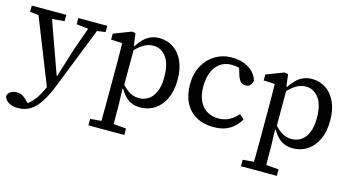

<svg xmlns="http://www.w3.org/2000/svg" viewBox="-81 -819 2503 1376"><g transform="rotate(15 1170.0 -130.5)"><path d="M108 243Q77 243 54.5 234.5Q32 226 19 211Q6 196 4 180Q9 160 27 148Q45 136 70 136Q95 136 113 145.5Q131 155 150 175L178 203L148 212L153 201Q181 182 203 157Q225 132 242.5 100Q260 68 276 31L292 -9L308 -13L388 -270L467 -492H534L338 4Q306 87 272.5 140Q239 193 199 218Q159 243 108 243ZM278 66 57 -492H159L316 -53L338 -43ZM14 -446V-492H270V-445L149 -434H117ZM359 -446V-492H574V-446L493 -434H463Z M628 232V184L742 174H770L894 184V232ZM709 232Q710 199 710 166.5Q710 134 710.5 101.5Q711 69 711 36V-267Q711 -293 710.5 -315Q710 -337 710 -357.5Q710 -378 709 -400L626 -404V-448L756 -498L783 -493L795 -401L801 -399V-87L796 -84L800 44Q800 74 800 106Q800 138 800.5 169Q801 200 801 232ZM952 12Q917 12 890 1Q863 -10 841 -32Q819 -54 800 -86H762L767 -156Q807 -103 844 -76.5Q881 -50 926 -50Q965 -50 996 -70.5Q1027 -91 1045.5 -133.5Q1064 -176 1064 -242Q1064 -341 1026.5 -390.5Q989 -440 932 -440Q904 -440 878 -429Q852 -418 825 -395Q798 -372 766 -335L762 -403H800Q821 -434 843.5 -456.5Q866 -479 894.5 -491.5Q923 -504 960 -504Q1017 -504 1062.5 -474Q1108 -444 1134.5 -387Q1161 -330 1161 -248Q1161 -166 1133.5 -108Q1106 -50 1059 -19Q1012 12 952 12Z M1494 12Q1420 12 1366 -19Q1312 -50 1283.5 -106.5Q1255 -163 1255 -240Q1255 -320 1287 -379Q1319 -438 1374 -471Q1429 -504 1496 -504Q1551 -504 1591.5 -487.5Q1632 -471 1657.5 -443.5Q1683 -416 1691 -383Q1687 -362 1675 -349Q1663 -336 1641 -336Q1615 -336 1602 -351.5Q1589 -367 1582 -388L1554 -480L1612 -429Q1589 -440 1563.5 -446.5Q1538 -453 1506 -453Q1460 -453 1425 -429Q1390 -405 1370.5 -359.5Q1351 -314 1351 -250Q1351 -186 1372 -143Q1393 -100 1429.5 -78.5Q1466 -57 1513 -57Q1546 -57 1571.5 -66Q1597 -75 1618 -90.5Q1639 -106 1657 -127L1691 -96Q1673 -66 1647.5 -41.5Q1622 -17 1585 -2.5Q1548 12 1494 12Z M1760 232V184L1874 174H1902L2026 184V232ZM1841 232Q1842 199 1842 166.5Q1842 134 1842.5 101.5Q1843 69 1843 36V-267Q1843 -293 1842.5 -315Q1842 -337 1842 -357.5Q1842 -378 1841 -400L1758 -404V-448L1888 -498L1915 -493L1927 -401L1933 -399V-87L1928 -84L1932 44Q1932 74 1932 106Q1932 138 1932.5 169Q1933 200 1933 232ZM2084 12Q2049 12 2022 1Q1995 -10 1973 -32Q1951 -54 1932 -86H1894L1899 -156Q1939 -103 1976 -76.5Q2013 -50 2058 -50Q2097 -50 2128 -70.5Q2159 -91 2177.5 -133.5Q2196 -176 2196 -242Q2196 -341 2158.5 -390.5Q2121 -440 2064 -440Q2036 -440 2010 -429Q1984 -418 1957 -395Q1930 -372 1898 -335L1894 -403H1932Q1953 -434 1975.5 -456.5Q1998 -479 2026.5 -491.5Q2055 -504 2092 -504Q2149 -504 2194.5 -474Q2240 -444 2266.5 -387Q2293 -330 2293 -248Q2293 -166 2265.5 -108Q2238 -50 2191 -19Q2144 12 2084 12Z"/></g></svg>

Font: Source Serif 4
Style: Regular
Weight: 400
Designer: Frank Grießhammer
Foundry: Adobe Systems Incorporated
Version: Version 4.004;hotconv 1.0.116;makeotfexe 2.5.65601